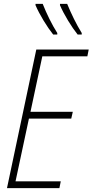

<svg xmlns="http://www.w3.org/2000/svg" viewBox="-20 -969 477 989"><path d="M16 0 167 -714H437L430 -679H198L137 -393H355L347 -358H129L60 -35H293L286 0ZM380 -791Q356 -821 330.5 -863Q305 -905 289 -942V-949H326Q342 -910 361 -871.5Q380 -833 401 -799V-791ZM254 -791Q230 -821 204.5 -863Q179 -905 163 -942V-949H200Q215 -911 234.5 -871.5Q254 -832 275 -799V-791Z"/></svg>

Font: Noto Sans Condensed ExtraLight
Style: Italic
Weight: 200
Width: 3
Italic angle: -12°
Designer: Monotype Design Team
Foundry: Monotype Imaging Inc.
Version: Version 2.013; ttfautohint (v1.8.4.7-5d5b)